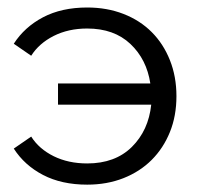

<svg xmlns="http://www.w3.org/2000/svg" viewBox="-20 -486 586 517"><path d="M136.2 -261.2H384.8Q375 -326.2 331.1 -367.7Q287.1 -409.2 214.8 -409.2Q164.1 -409.2 124.5 -389.2Q85 -369.1 64 -335.9L17.1 -368.2Q45.9 -413.1 95.9 -439.5Q146 -465.8 214.8 -465.8Q268.1 -465.8 312.5 -448.5Q356.9 -431.2 388.4 -399.7Q419.9 -368.2 437.5 -324Q455.1 -279.8 455.1 -227.1Q455.1 -173.8 437.5 -130.4Q419.9 -86.9 388.4 -55.4Q356.9 -23.9 312.5 -6.3Q268.1 11.2 214.8 11.2Q146 11.2 95.9 -14.9Q45.9 -41 17.1 -85.9L64 -118.2Q85 -85 124.5 -65.4Q164.1 -45.9 214.8 -45.9Q290 -45.9 335 -90.3Q379.9 -134.8 387.2 -204.1H136.2Z"/></svg>

Font: Anonymous Pro
Style: Regular
Weight: 400
Monospace: yes
Designer: Mark Simonson
Version: Version 1.003